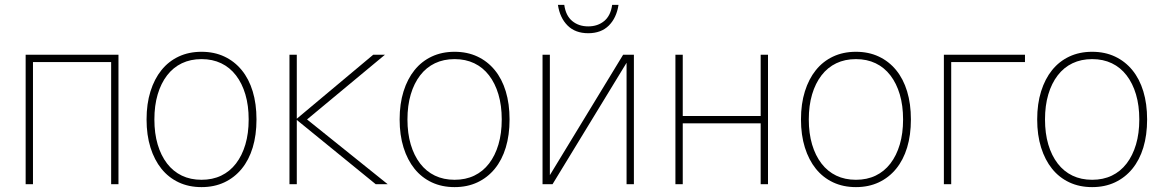

<svg xmlns="http://www.w3.org/2000/svg" viewBox="-20 -754 4766 786"><path d="M85 0V-530H465V0H435V-500H115V0Z M805 12Q753 12 711.5 -7.5Q670 -27 641 -63Q612 -99 596 -150Q580 -201 580 -265Q580 -329 596 -380Q612 -431 641 -467Q670 -503 711.5 -522.5Q753 -542 805 -542Q857 -542 898.5 -522.5Q940 -503 969.5 -467Q999 -431 1014.5 -380Q1030 -329 1030 -265Q1030 -201 1014.5 -150Q999 -99 969.5 -63Q940 -27 898.5 -7.5Q857 12 805 12ZM805 -18Q850 -18 885.5 -35Q921 -52 946 -84.5Q971 -117 984.5 -162.5Q998 -208 998 -265Q998 -322 984.5 -367.5Q971 -413 946 -445.5Q921 -478 885.5 -495Q850 -512 805 -512Q760 -512 724.5 -495Q689 -478 664 -445.5Q639 -413 625.5 -367.5Q612 -322 612 -265Q612 -208 625.5 -162.5Q639 -117 664 -84.5Q689 -52 724.5 -35Q760 -18 805 -18Z M1518 0 1195 -263V0H1165V-530H1195V-268L1508 -530H1556L1237 -265L1567 0Z M1841 12Q1789 12 1747.5 -7.5Q1706 -27 1677 -63Q1648 -99 1632 -150Q1616 -201 1616 -265Q1616 -329 1632 -380Q1648 -431 1677 -467Q1706 -503 1747.5 -522.5Q1789 -542 1841 -542Q1893 -542 1934.5 -522.5Q1976 -503 2005.5 -467Q2035 -431 2050.5 -380Q2066 -329 2066 -265Q2066 -201 2050.5 -150Q2035 -99 2005.5 -63Q1976 -27 1934.5 -7.5Q1893 12 1841 12ZM1841 -18Q1886 -18 1921.5 -35Q1957 -52 1982 -84.5Q2007 -117 2020.5 -162.5Q2034 -208 2034 -265Q2034 -322 2020.5 -367.5Q2007 -413 1982 -445.5Q1957 -478 1921.5 -495Q1886 -512 1841 -512Q1796 -512 1760.5 -495Q1725 -478 1700 -445.5Q1675 -413 1661.5 -367.5Q1648 -322 1648 -265Q1648 -208 1661.5 -162.5Q1675 -117 1700 -84.5Q1725 -52 1760.5 -35Q1796 -18 1841 -18Z M2201 0V-530H2231V-37L2531 -530H2575V0H2545V-497L2242 0ZM2388 -618Q2335 -618 2303.5 -649.5Q2272 -681 2264 -734H2290Q2296 -690 2322.5 -668Q2349 -646 2388 -646Q2427 -646 2453.5 -668Q2480 -690 2486 -734H2512Q2504 -681 2472.5 -649.5Q2441 -618 2388 -618Z M2745 0V-530H2775V-279H3094V-530H3124V0H3094V-249H2775V0Z M3484 12Q3432 12 3390.5 -7.5Q3349 -27 3320 -63Q3291 -99 3275 -150Q3259 -201 3259 -265Q3259 -329 3275 -380Q3291 -431 3320 -467Q3349 -503 3390.5 -522.5Q3432 -542 3484 -542Q3536 -542 3577.5 -522.5Q3619 -503 3648.5 -467Q3678 -431 3693.5 -380Q3709 -329 3709 -265Q3709 -201 3693.5 -150Q3678 -99 3648.5 -63Q3619 -27 3577.5 -7.5Q3536 12 3484 12ZM3484 -18Q3529 -18 3564.5 -35Q3600 -52 3625 -84.5Q3650 -117 3663.5 -162.5Q3677 -208 3677 -265Q3677 -322 3663.5 -367.5Q3650 -413 3625 -445.5Q3600 -478 3564.5 -495Q3529 -512 3484 -512Q3439 -512 3403.5 -495Q3368 -478 3343 -445.5Q3318 -413 3304.5 -367.5Q3291 -322 3291 -265Q3291 -208 3304.5 -162.5Q3318 -117 3343 -84.5Q3368 -52 3403.5 -35Q3439 -18 3484 -18Z M3844 0V-530H4176V-500H3874V0Z M4451 12Q4399 12 4357.5 -7.5Q4316 -27 4287 -63Q4258 -99 4242 -150Q4226 -201 4226 -265Q4226 -329 4242 -380Q4258 -431 4287 -467Q4316 -503 4357.5 -522.5Q4399 -542 4451 -542Q4503 -542 4544.5 -522.5Q4586 -503 4615.5 -467Q4645 -431 4660.5 -380Q4676 -329 4676 -265Q4676 -201 4660.5 -150Q4645 -99 4615.5 -63Q4586 -27 4544.5 -7.5Q4503 12 4451 12ZM4451 -18Q4496 -18 4531.5 -35Q4567 -52 4592 -84.5Q4617 -117 4630.5 -162.5Q4644 -208 4644 -265Q4644 -322 4630.5 -367.5Q4617 -413 4592 -445.5Q4567 -478 4531.5 -495Q4496 -512 4451 -512Q4406 -512 4370.5 -495Q4335 -478 4310 -445.5Q4285 -413 4271.5 -367.5Q4258 -322 4258 -265Q4258 -208 4271.5 -162.5Q4285 -117 4310 -84.5Q4335 -52 4370.5 -35Q4406 -18 4451 -18Z"/></svg>

Font: Geist Thin
Style: Regular
Weight: 400
Designer: Basement.studio, Andrés Briganti, Mateo Zaragoza
Foundry: Basement.studio, Vercel, Andrés Briganti, Guido Ferreyra, Mateo Zaragoza
Version: Version 1.401